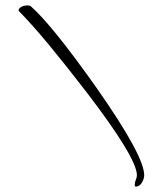

<svg xmlns="http://www.w3.org/2000/svg" viewBox="-20 -610 574 711"><path d="M483 81Q479 81 479 74Q479 65 483 56Q487 47 487 39Q487 -25 301 -268Q224 -368 162 -443Q100 -518 50 -569Q49 -570 49 -572Q49 -580 62 -586Q70 -590 82 -590Q91 -590 95 -586Q174 -516 338 -284Q514 -33 514 39Q514 52 505 67Q496 81 483 81Z"/></svg>

Font: Festive
Style: Regular
Weight: 400
Designer: Robert E. Leuschke
Foundry: Robert E. Leuschke
Version: Version 1.101; ttfautohint (v1.8.3)